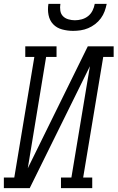

<svg xmlns="http://www.w3.org/2000/svg" viewBox="-50 -975 609 995"><path d="M-30 0V-55H24L128 -680H81V-735H243V-680H189L94 -103L405 -735H539V-680H485L381 -55H428V0H266V-55H320L416 -632L104 0ZM329 -815Q300 -815 272 -822.5Q244 -830 225.5 -849.5Q207 -869 201.5 -897.5Q196 -926 201 -955H263Q260 -938 262.5 -920.5Q265 -903 276 -891.5Q287 -880 304 -875Q321 -870 338 -870Q356 -870 374 -875Q392 -880 406.5 -891.5Q421 -903 429.5 -920Q438 -937 441 -955H503Q499 -935 492 -916Q485 -897 472.5 -880Q460 -863 443 -850Q426 -837 407 -829Q388 -821 368 -818Q348 -815 329 -815Z"/></svg>

Font: Iosevka Slab Light Oblique
Style: Regular
Weight: 300
Italic angle: -9°
Monospace: yes
Designer: Belleve Invis
Foundry: Belleve Invis
Version: Version 11.1.1; ttfautohint (v1.8.3)